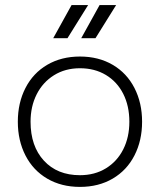

<svg xmlns="http://www.w3.org/2000/svg" viewBox="-20 -720 628 754"><path d="M50 -242Q50 -316 80 -374.5Q110 -433 165.5 -465.5Q221 -498 294 -498Q367 -498 422.5 -465.5Q478 -433 508 -374.5Q538 -316 538 -242Q538 -168 508 -109.5Q478 -51 422.5 -18.5Q367 14 294 14Q221 14 165.5 -18.5Q110 -51 80 -109.5Q50 -168 50 -242ZM100 -242Q100 -146 152.5 -89Q205 -32 294 -32Q352 -32 396 -59Q440 -86 464 -133.5Q488 -181 488 -242Q488 -304 464 -351.5Q440 -399 396 -425.5Q352 -452 294 -452Q236 -452 192 -424.5Q148 -397 124 -349.5Q100 -302 100 -242ZM326 -700 245 -570H189L261 -700ZM436 -700 355 -570H299L371 -700Z"/></svg>

Font: Space Grotesk Variable
Style: Regular
Weight: 400
Designer: Florian Karsten (Space Grotesk), Colophon Foundry (Space Mono)
Foundry: Florian Karsten
Version: Version 1.106